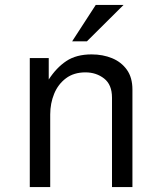

<svg xmlns="http://www.w3.org/2000/svg" viewBox="-20 -760 658 780"><path d="M101 0V-524H178V-437Q209 -485 249.5 -512Q290 -539 352 -539Q398 -539 435.5 -523.5Q473 -508 495.5 -476.5Q518 -445 518 -396V0H435V-363Q435 -416 403 -441Q371 -466 327 -466Q280 -466 248 -442Q216 -418 200 -379Q184 -340 184 -295V0ZM273 -592 369 -740H482L333 -592Z"/></svg>

Font: Fragment Mono
Style: Regular
Weight: 400
Monospace: yes
Designer: Wei Huang based on Nimbus Sans by URW Studio, based on Helvetica by Max Miedinger.
Foundry: Wei Huang
Version: Version 1.021; ttfautohint (v1.8.4.7-5d5b)